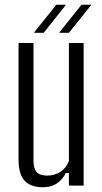

<svg xmlns="http://www.w3.org/2000/svg" viewBox="-20 -781 428 808"><path d="M161 7Q109 7 83.5 -20.5Q58 -48 58 -110V-600H121V-105Q121 -71 134.5 -56.5Q148 -42 179 -42Q210 -42 234.5 -58Q259 -74 270 -104V-600H332V0H270V-53H257Q241 -22 217 -7.5Q193 7 161 7ZM270 -643H230V-645L323 -761H363V-759ZM124 -643V-645L217 -761H256V-759L164 -643Z"/></svg>

Font: Big Shoulders Text Light
Style: Regular
Weight: 300
Designer: Patric King
Foundry: XO Type Co
Version: Version 1.000; ttfautohint (v1.8.2)